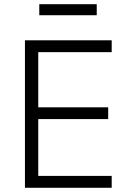

<svg xmlns="http://www.w3.org/2000/svg" viewBox="-20 -889 616 909"><path d="M166 -816.9V-869.1H438V-816.9ZM98.1 0V-698.2H508.8V-642.1H161.1V-380.9H492.2V-325.2H161.1V-56.2H508.8V0Z"/></svg>

Font: Anuphan Light
Style: Regular
Weight: 300
Designer: Mike Abbink, Paul van der Laan, Pieter van Rosmalen, Mint Tantisuwanna
Foundry: Bold Monday; Cadson Demak
Version: Version 3.002;hotconv 1.0.109;makeotfexe 2.5.65596